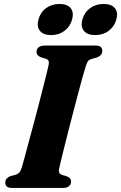

<svg xmlns="http://www.w3.org/2000/svg" viewBox="-20 -924 595 944"><path d="M271 -95.5Q267.5 -81.5 271.5 -74.5Q275.5 -67.5 285 -64L308.5 -57Q319 -53 324.2 -47Q329.5 -41 329.5 -31.5Q329.5 -17.5 319.2 -8.8Q309 0 290 0H40Q20 0 13 -7.5Q6 -15 6 -27Q6 -39 13.8 -47Q21.5 -55 32 -58.5L57.5 -65Q69 -69 75.2 -76Q81.5 -83 87 -100Q92 -117 100.5 -148.5Q109 -180 120 -220.8Q131 -261.5 143.2 -306.8Q155.5 -352 167.2 -397.2Q179 -442.5 189.2 -483.2Q199.5 -524 207.5 -555.5Q215.5 -587 219 -604Q221.5 -616.5 218.8 -624.2Q216 -632 204.5 -635.5L181 -642.5Q169.5 -647.5 164.5 -653.5Q159.5 -659.5 159.5 -668.5Q159.5 -683 170 -691.5Q180.5 -700 201 -700H449.5Q469.5 -700 476.2 -692.5Q483 -685 483 -673.5Q483 -661.5 475.5 -653.5Q468 -645.5 456.5 -641.5L430.5 -634Q418.5 -630.5 413 -624Q407.5 -617.5 402.5 -601Q396.5 -583 387 -549Q377.5 -515 366 -471.2Q354.5 -427.5 341.8 -379.2Q329 -331 317.2 -284.2Q305.5 -237.5 295.5 -198Q285.5 -158.5 279 -131.2Q272.5 -104 271 -95.5ZM231.5 -751.5Q193.5 -751.5 176.5 -772Q159.5 -792.5 169 -828Q178.5 -863.5 206.5 -884Q234.5 -904.5 272.5 -904.5Q311 -904.5 327.5 -884Q344 -863.5 334.5 -828Q325 -793.5 297.2 -772.5Q269.5 -751.5 231.5 -751.5ZM448 -751.5Q410 -751.5 392.8 -772Q375.5 -792.5 385 -828Q394.5 -863 422.8 -883.8Q451 -904.5 489 -904.5Q528 -904.5 544.8 -884Q561.5 -863.5 552 -828Q542.5 -793.5 514.5 -772.5Q486.5 -751.5 448 -751.5Z"/></svg>

Font: Fraunces
Style: Bold Italic
Weight: 700
Italic angle: -16°
Version: Version 1.000;[b76b70a41]